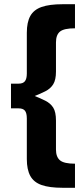

<svg xmlns="http://www.w3.org/2000/svg" viewBox="-20 -763 396 909"><path d="M68 -367Q89 -367 98 -378.5Q107 -390 107 -415V-608Q107 -658 123.5 -687.5Q140 -717 177 -730Q214 -743 276 -743H335V-629Q283 -629 264 -613.5Q245 -598 245 -562V-424Q245 -385 232 -364Q219 -343 194 -330.5Q169 -318 131 -303L68 -250H32V-367ZM131 -314Q169 -299 194 -286.5Q219 -274 232 -253.5Q245 -233 245 -192V-55Q245 -20 264 -4Q283 12 335 12V126H276Q214 126 177 113Q140 100 123.5 70Q107 40 107 -10V-202Q107 -228 98 -239Q89 -250 68 -250H32V-367H68Z"/></svg>

Font: Alexandria SemiBold
Style: Regular
Weight: 600
Designer: Mohamed Gaber
Foundry: Kief Type Foundry
Version: Version 5.100